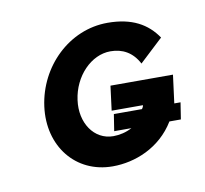

<svg xmlns="http://www.w3.org/2000/svg" viewBox="-44 -312 387 363"><g transform="rotate(-10 149.0 -130.5)"><path d="M266 -61H288L293 -93H281L288 -147H168L162 -100H222C222 -97 220 -95 219 -93H165L160 -61H193C182 -55 169 -52 157 -52C120 -52 96 -88 102 -131C108 -176 142 -211 179 -211C202 -211 221 -201 233 -178L278 -220C259 -248 230 -265 183 -265C109 -265 48 -205 38 -130C28 -55 75 4 146 4C189 4 238 -15 266 -61Z"/></g></svg>

Font: Hussar Tani
Style: DwaKurs
Weight: 700
Foundry: Cannot Into Space Fonts
Version: Version 0.92